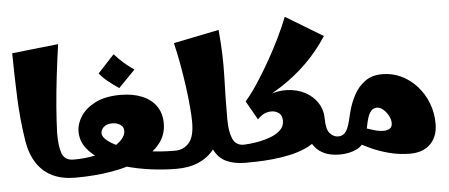

<svg xmlns="http://www.w3.org/2000/svg" viewBox="-52 -904 2471 1056"><g transform="rotate(-5 1183.0 -376.0)"><path d="M326 0Q254 0 201 -25.5Q148 -51 115 -101.5Q82 -152 70 -225Q51 -344 46 -470.5Q41 -597 40 -712L296 -740Q284 -657 273.5 -569Q263 -481 256.5 -400Q250 -319 248 -254Q247 -184 261.5 -142Q276 -100 326 -100L346 -50Z M326 0V-100Q390 -100 443 -111.5Q496 -123 535 -142.5Q574 -162 595.5 -185.5Q617 -209 617 -233Q617 -255 599 -267.5Q581 -280 554 -280Q524 -280 507.5 -265Q491 -250 491 -231Q491 -210 520.5 -187Q550 -164 603.5 -144Q657 -124 729 -112Q801 -100 886 -100L906 -50L886 0Q818 0 745.5 -9.5Q673 -19 605 -38Q537 -57 483 -87Q429 -117 397.5 -158Q366 -199 366 -251Q366 -294 393 -335.5Q420 -377 474.5 -404.5Q529 -432 613 -432Q680 -432 730.5 -411.5Q781 -391 809 -351.5Q837 -312 837 -255Q837 -192 798.5 -144Q760 -96 690.5 -64Q621 -32 528 -16Q435 0 326 0ZM610 -470Q581 -489 552.5 -512Q524 -535 504 -560L595 -658Q620 -630 645 -608Q670 -586 702 -564Z M886 0V-100Q932 -100 962.5 -133.5Q993 -167 993 -249Q993 -282 988.5 -334Q984 -386 975.5 -448Q967 -510 955.5 -573Q944 -636 931 -690L1182 -741Q1195 -602 1191 -482Q1187 -362 1187 -247L1130 -153Q1115 -111 1083.5 -76Q1052 -41 1003 -20.5Q954 0 886 0ZM1266 0Q1205 0 1161.5 -20Q1118 -40 1094.5 -87.5Q1071 -135 1071 -216L1187 -247Q1187 -180 1204 -140Q1221 -100 1266 -100L1286 -50Z M1321 -305 1296 -336Q1330 -375 1366 -430Q1402 -485 1437 -546.5Q1472 -608 1501.5 -669Q1531 -730 1551 -781L1756 -657Q1705 -578 1639.5 -513.5Q1574 -449 1494 -397.5Q1414 -346 1321 -305ZM1266 0V-100Q1275 -100 1300.5 -102.5Q1326 -105 1358 -111.5Q1390 -118 1420.5 -130.5Q1451 -143 1471 -163Q1491 -183 1491 -213Q1491 -245 1468.5 -259Q1446 -273 1414.5 -267.5Q1383 -262 1355 -232L1296 -336L1415 -357Q1474 -381 1529 -378.5Q1584 -376 1627.5 -353Q1671 -330 1696 -291Q1721 -252 1721 -202L1671 -97Q1641 -68 1599 -49.5Q1557 -31 1509.5 -21Q1462 -11 1416 -6.5Q1370 -2 1330.5 -1Q1291 0 1266 0ZM1786 0Q1729 0 1689.5 -22.5Q1650 -45 1629.5 -90Q1609 -135 1609 -202H1721Q1721 -144 1741.5 -122Q1762 -100 1786 -100L1806 -50Z M2175 29Q2114 29 2060 15Q2006 1 1963 -18.5Q1920 -38 1890 -55L1933 -134Q1954 -127 1983.5 -118Q2013 -109 2038 -109Q2058 -109 2072 -117.5Q2086 -126 2086 -148Q2086 -167 2075 -188Q2064 -209 2047 -224Q2030 -239 2013 -239Q1992 -239 1980 -225Q1968 -211 1961 -189Q1954 -167 1949.5 -142.5Q1945 -118 1939 -97Q1923 -40 1881 -20Q1839 0 1786 0V-100Q1806 -100 1818.5 -110.5Q1831 -121 1839 -139Q1847 -157 1852.5 -180Q1858 -203 1864 -227Q1877 -278 1901 -322Q1925 -366 1963 -393Q2001 -420 2057 -420Q2113 -420 2162 -396.5Q2211 -373 2248 -331.5Q2285 -290 2305.5 -237Q2326 -184 2326 -124Q2326 -82 2313 -53Q2300 -24 2278.5 -5.5Q2257 13 2230 21Q2203 29 2175 29Z"/></g></svg>

Font: Marhey Light
Style: Regular
Weight: 300
Designer: Nur Syamsi & Bustanul Arifin
Foundry: Namelatype
Version: Version 1.000